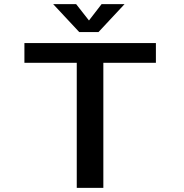

<svg xmlns="http://www.w3.org/2000/svg" viewBox="-20 -908 890 928"><path d="M582 -888 456 -753H363L237 -888H348L410 -809L471 -888ZM733.5 -700V-604.5H479.5V0H351V-604.5H98V-700Z"/></svg>

Font: League Mono Wide Medium
Style: Regular
Weight: 500
Width: 8
Designer: Tyler Finck
Foundry: The League of Moveable Type / Tyler Finck
Version: Version 2.210